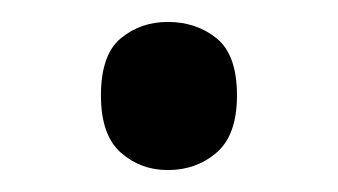

<svg xmlns="http://www.w3.org/2000/svg" viewBox="-20 -440 308 175"><path d="M72 -353Q72 -390 90 -405Q108 -420 133 -420Q159 -420 177.5 -405Q196 -390 196 -353Q196 -317 177.5 -301Q159 -285 133 -285Q108 -285 90 -301Q72 -317 72 -353Z"/></svg>

Font: Noto Sans Bassa Vah
Style: Regular
Weight: 400
Designer: Monotype Design Team
Foundry: Monotype Imaging Inc.
Version: Version 2.002